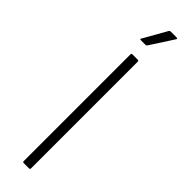

<svg xmlns="http://www.w3.org/2000/svg" viewBox="-290 -829 818 818"><g transform="rotate(45 119.0 -419.5)"><path d="M103 0Q97 0 97 -6V-649Q97 -655 103 -655H135Q141 -655 141 -649V-6Q141 0 135 0ZM85 -723Q82 -723 81 -725Q80 -727 82 -729L142 -835Q145 -839 149 -839H186Q189 -839 190 -837Q191 -835 189 -832L121 -727Q119 -723 114 -723Z"/></g></svg>

Font: Sofia Sans ExtraLight
Style: Regular
Weight: 250
Version: Version 4.100-B